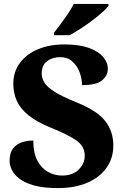

<svg xmlns="http://www.w3.org/2000/svg" viewBox="-20 -951 633 981"><path d="M277 10Q202 10 154 -3.5Q106 -17 78.5 -38.5Q51 -60 40 -84Q29 -108 29 -129Q29 -169 46 -191.5Q63 -214 90.5 -223.5Q118 -233 150 -233Q150 -170 171 -130.5Q192 -91 225.5 -72.5Q259 -54 296 -54Q352 -54 382.5 -85Q413 -116 413 -155Q413 -205 368 -235Q323 -265 241 -298Q167 -328 125 -362.5Q83 -397 65.5 -436.5Q48 -476 48 -523Q48 -585 82.5 -630.5Q117 -676 175.5 -700Q234 -724 308 -724Q385 -724 434.5 -706Q484 -688 507.5 -659.5Q531 -631 531 -601Q531 -564 501 -540Q471 -516 399 -516Q399 -549 386.5 -582Q374 -615 349.5 -637Q325 -659 288 -659Q247 -659 220 -638Q193 -617 193 -575Q193 -552 206.5 -529.5Q220 -507 257.5 -483Q295 -459 366 -430Q475 -387 517 -333.5Q559 -280 559 -208Q559 -143 524.5 -94Q490 -45 426.5 -17.5Q363 10 277 10ZM256 -784Q271 -803 290.5 -829Q310 -855 328 -882Q346 -909 357 -931H534V-921Q525 -908 502.5 -888Q480 -868 451 -846Q422 -824 391.5 -804.5Q361 -785 336 -771H256Z"/></svg>

Font: Noto Serif Georgian ExtraBold
Style: Regular
Weight: 800
Designer: Monotype Design Team, Akaki Razmadze
Foundry: Google LLC
Version: Version 2.003; ttfautohint (v1.8.4.7-5d5b)